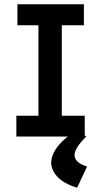

<svg xmlns="http://www.w3.org/2000/svg" viewBox="-20 -643 478 904"><path d="M57 0V-98H161V-524H62V-623H375V-524H271V-98H379V0ZM390 141 343 241Q279 221 250 189Q221 157 221 123Q221 86 253 45Q285 4 346 -31L386 0Q331 54 331 87Q331 123 390 141Z"/></svg>

Font: Inconsolata SemiCondensed ExtraBold
Style: Regular
Weight: 800
Width: 4
Monospace: yes
Designer: Raph Levien, Cyreal, Brenton Simpson
Foundry: Raph Levien, Cyreal, Google
Version: Version 3.100; ttfautohint (v1.8.4.7-5d5b)